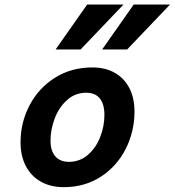

<svg xmlns="http://www.w3.org/2000/svg" viewBox="-20 -793 751 826"><path d="M377.4 -502.9Q433.1 -502.9 473.9 -479.7Q514.6 -456.5 536.6 -413.8Q558.6 -371.1 558.6 -313Q558.6 -227.5 521 -152.8Q483.4 -78.1 414.1 -33Q344.7 12.2 253.9 12.2Q197.8 12.2 155.8 -11.5Q113.8 -35.2 91.1 -78.6Q68.4 -122.1 68.4 -180.7Q68.4 -266.1 107.2 -340.1Q146 -414.1 216.3 -458.5Q286.6 -502.9 377.4 -502.9ZM197.3 -188Q197.3 -144 218 -120.4Q238.8 -96.7 276.4 -96.7Q322.8 -96.7 357.4 -126.2Q392.1 -155.8 410.6 -202.4Q429.2 -249 429.2 -298.8Q429.2 -345.2 409.4 -369.6Q389.6 -394 350.6 -394Q303.2 -394 268.3 -362.5Q233.4 -331.1 215.3 -283.2Q197.3 -235.4 197.3 -188ZM711.4 -773.4 526.9 -580.1H419.4L555.2 -773.4ZM511.2 -773.4 326.7 -580.1H219.2L355 -773.4Z"/></svg>

Font: Lesson One
Style: Bold Italic
Weight: 700
Italic angle: -14°
Designer: But Ko, Victor Gaultney, Annie Olsen, Julie Remington, Don Collingsworth, Eric Hays, Becca Hirsbrunner
Version: Version 1.100